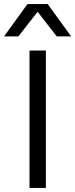

<svg xmlns="http://www.w3.org/2000/svg" viewBox="-66 -930 372 950"><path d="M80 -680H161V0H80ZM150 -910 25 -750H-46L70 -910ZM286 -750H215L90 -910H170Z"/></svg>

Font: TASA Orbiter VF Text
Style: Regular
Weight: 400
Designer: Weizhong Zhang
Foundry: 本地遙控
Version: Version 1.001;Glyphs 3.2 (3192)